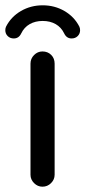

<svg xmlns="http://www.w3.org/2000/svg" viewBox="-39 -698 322 724"><path d="M-19 -584Q-19 -592 -16 -598Q3 -635 40 -656.5Q77 -678 122 -678Q167 -678 204 -656.5Q241 -635 260 -598Q263 -592 263 -584Q263 -571 254 -562Q245 -553 231 -553Q212 -553 203 -572Q192 -595 171 -607Q150 -619 122 -619Q94 -619 73 -607Q52 -595 41 -572Q32 -553 13 -553Q-1 -553 -10 -562Q-19 -571 -19 -584ZM76 -458Q76 -477 89.5 -490.5Q103 -504 121 -504Q141 -504 154 -491Q167 -478 167 -458V-39Q167 -21 153.5 -7.5Q140 6 121 6Q103 6 89.5 -7.5Q76 -21 76 -39Z"/></svg>

Font: 寒蝉全圆体
Style: Regular
Weight: 400
Designer: Warren2060
      Designed by Motoya company      

      [Varela Round]
      Joe Prince(Latin component); Avraham Cornf
Foundry: ChillType
Version: Version 3.200